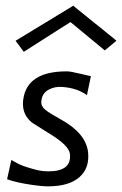

<svg xmlns="http://www.w3.org/2000/svg" viewBox="-20 -645 431 678"><path d="M94 8Q38 0 5 -12L20 -80Q43 -67 50 -64Q70 -55 109 -45Q129 -40 151 -40Q192 -40 211 -55Q230 -70 227 -101Q224 -132 150 -176Q98 -209 93 -212Q61 -238 61 -278Q61 -288 62 -293Q75 -393 215 -393Q230 -393 257 -386Q287 -379 301 -376Q301 -374 296 -352Q291 -330 287 -309Q253 -334 200 -338Q174 -340 153 -329Q128 -316 126 -287Q124 -269 143 -255Q154 -246 197 -222Q283 -174 291 -108Q297 -51 260 -19Q223 13 150 13Q127 13 94 8ZM391 -501 350 -467 229 -567Q228 -567 64 -462L35 -501L239 -625Q238 -625 255.5 -611Q273 -597 315 -563Q328 -553 342.5 -541Q357 -529 364.5 -523Q372 -517 379 -511.5Q386 -506 388 -504Z"/></svg>

Font: GFS Neohellenic Rg
Style: Italic
Weight: 400
Italic angle: -12°
Designer: Takis Katsoulidis and George D. Matthiopoulos
Foundry: Takis Katsoulidis and George D. Matthiopoulos
Version: Version 1.0